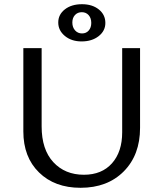

<svg xmlns="http://www.w3.org/2000/svg" viewBox="-20 -887 777 913"><path d="M368 -690Q320 -690 288.5 -716Q257 -742 257 -780Q257 -818 288.5 -842.5Q320 -867 370 -867Q419 -867 450 -842Q481 -817 481 -778Q481 -740 449 -715Q417 -690 368 -690ZM414 -778Q414 -801 401.5 -815Q389 -829 369 -829Q349 -829 336.5 -815.5Q324 -802 324 -780Q324 -757 337 -742.5Q350 -728 370 -728Q390 -728 402 -742Q414 -756 414 -778ZM363 6Q240 6 165.5 -67Q91 -140 91 -262V-658H178V-286Q178 -176 233.5 -116Q289 -56 379 -56Q464 -56 512.5 -110.5Q561 -165 561 -258V-658H646V-279Q646 -150 568.5 -72Q491 6 363 6Z"/></svg>

Font: EauTestText Medium
Style: Regular
Weight: 500
Designer: Christian Thalmann (Catharsis Fonts)
Version: Version 0.001;PS 000.001;hotconv 1.0.88;makeotf.lib2.5.64775